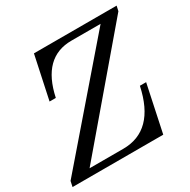

<svg xmlns="http://www.w3.org/2000/svg" viewBox="-189 -887 1031 1041"><g transform="rotate(-30 326.5 -366.0)"><path d="M542 0H-25.9L-18.6 -34.2L548.3 -690.4H365.7Q185.1 -690.4 137.2 -463.9H98.1L155.3 -732.4H672.9L666 -701.2L105 -42H315.9Q511.7 -42 564.9 -293H604Z"/></g></svg>

Font: Munson
Style: Italic
Weight: 400
Italic angle: -12°
Designer: Paul James MIller
Foundry: High-Logic / Made with FontCreator
Version: Version 2.10;May 5, 2019;FontCreator 11.5.0.2430 64-bit